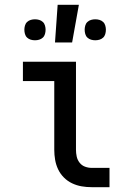

<svg xmlns="http://www.w3.org/2000/svg" viewBox="-20 -776 540 796"><path d="M360 0Q339 0 318.5 -3.5Q298 -7 279 -16Q260 -25 245 -40Q230 -55 221 -74Q212 -93 208.5 -113.5Q205 -134 205 -155V-440H75V-520H295V-155Q295 -141 298 -127Q301 -113 310 -101.5Q319 -90 332.5 -85Q346 -80 360 -80H434V0ZM208 -600 219 -756H307L279 -600ZM375 -609Q366 -609 357.5 -611.5Q349 -614 342.5 -620Q336 -626 333.5 -635Q331 -644 331 -653Q331 -661 333.5 -670Q336 -679 342.5 -685Q349 -691 357.5 -693.5Q366 -696 375 -696Q384 -696 392.5 -693.5Q401 -691 407.5 -685Q414 -679 416.5 -670Q419 -661 419 -653Q419 -644 416.5 -635Q414 -626 407.5 -620Q401 -614 392.5 -611.5Q384 -609 375 -609ZM125 -609Q116 -609 107.5 -611.5Q99 -614 92.5 -620Q86 -626 83.5 -635Q81 -644 81 -653Q81 -661 83.5 -670Q86 -679 92.5 -685Q99 -691 107.5 -693.5Q116 -696 125 -696Q134 -696 142.5 -693.5Q151 -691 157.5 -685Q164 -679 166.5 -670Q169 -661 169 -653Q169 -644 166.5 -635Q164 -626 157.5 -620Q151 -614 142.5 -611.5Q134 -609 125 -609Z"/></svg>

Font: Iosevka Curly Medium
Style: Regular
Weight: 500
Monospace: yes
Designer: Belleve Invis
Foundry: Belleve Invis
Version: Version 22.1.2; ttfautohint (v1.8.4)